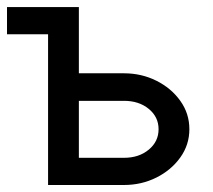

<svg xmlns="http://www.w3.org/2000/svg" viewBox="-20 -528 609 548"><path d="M0 -430.2H117.2V-507.8H0ZM205.1 -77.6V-240.2H334Q376.5 -240.2 404.5 -217.3Q432.6 -194.3 432.6 -159.2Q432.6 -124 404.5 -100.8Q376.5 -77.6 334 -77.6ZM205.1 -318.8V-507.8H117.2V0H334Q383.8 0 426.3 -21.2Q468.8 -42.5 494.6 -78.6Q520.5 -114.7 520.5 -159.2Q520.5 -204.1 494.6 -240.2Q468.8 -276.4 426.3 -297.6Q383.8 -318.8 334 -318.8Z"/></svg>

Font: Giphurs SC
Style: Regular
Weight: 400
Version: Version 0.920